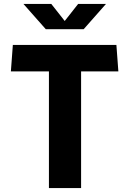

<svg xmlns="http://www.w3.org/2000/svg" viewBox="-20 -959 660 979"><path d="M393.5 0V-595H583.5L573.5 -730H45.5L35.5 -595H229.5V0ZM99.5 -939H241.5L310 -852L378.5 -939H520.5L406.5 -810H213.5Z"/></svg>

Font: Monaspace Argon ExtraBold
Style: Bold
Weight: 800
Designer: Riley Cran & the Lettermatic Team
Foundry: Lettermatic
Version: Version 1.000 (Monaspace Argon)